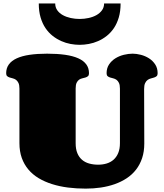

<svg xmlns="http://www.w3.org/2000/svg" viewBox="-20 -1092 959 1124"><path d="M824.7 -252Q824.7 -204.6 812 -166.5Q799.3 -128.4 776.4 -98.9Q753.4 -69.3 721.4 -48.3Q689.5 -27.3 651.4 -13.9Q613.3 -0.5 570.3 5.9Q527.3 12.2 481.9 12.2Q427.7 12.2 377.9 5.9Q328.1 -0.5 284.9 -14.2Q241.7 -27.8 206.5 -48.8Q171.4 -69.8 146.2 -99.6Q121.1 -129.4 107.4 -167.7Q93.8 -206.1 93.8 -253.9V-573.2Q93.8 -594.7 87.9 -606.7Q82 -618.7 73.5 -624.8Q64.9 -630.9 54.9 -633.3Q44.9 -635.7 36.4 -638.4Q27.8 -641.1 22 -646.2Q16.1 -651.4 16.1 -663.1Q16.1 -693.4 32 -715.1Q47.9 -736.8 78.4 -750.7Q108.9 -764.6 153.6 -771.2Q198.2 -777.8 255.9 -777.8Q315.4 -777.8 361.3 -771.2Q407.2 -764.6 438.2 -750.7Q469.2 -736.8 485.1 -715.1Q501 -693.4 501 -663.1Q501 -651.4 495.1 -646.2Q489.3 -641.1 480.7 -638.4Q472.2 -635.7 461.9 -633.5Q451.7 -631.3 443.1 -625.5Q434.6 -619.6 428.7 -607.7Q422.9 -595.7 422.9 -574.2V-253.9Q422.9 -219.7 432.6 -195.8Q442.4 -171.9 460 -156.7Q477.5 -141.6 501.7 -134.8Q525.9 -127.9 554.7 -127.9Q581.5 -127.9 604.7 -135Q627.9 -142.1 645 -157.2Q662.1 -172.4 672.1 -196.3Q682.1 -220.2 682.1 -253.9V-573.2Q682.1 -594.7 676.3 -606.7Q670.4 -618.7 661.9 -624.8Q653.3 -630.9 643.1 -633.3Q632.8 -635.7 624.3 -638.4Q615.7 -641.1 609.9 -646.2Q604 -651.4 604 -663.1Q604 -693.4 618.7 -715.1Q633.3 -736.8 655.8 -750.7Q678.2 -764.6 705.1 -771.2Q731.9 -777.8 756.8 -777.8Q778.8 -777.8 804.4 -771.2Q830.1 -764.6 852.1 -750.7Q874 -736.8 888.4 -715.1Q902.8 -693.4 902.8 -663.1Q902.8 -651.4 897 -646.2Q891.1 -641.1 882.3 -638.2Q873.5 -635.3 863.3 -632.8Q853 -630.4 844.2 -624Q835.4 -617.7 829.6 -605.5Q823.7 -593.3 823.7 -570.8ZM446.3 -829.6Q420.4 -829.6 392.8 -834.7Q365.2 -839.8 338.6 -851.6Q312 -863.3 288.1 -882.1Q264.2 -900.9 246.1 -927.7Q228 -954.6 217.5 -990.2Q207 -1025.9 207 -1071.8H303.2Q303.2 -1048.8 315.4 -1031.7Q327.6 -1014.6 347.9 -1003.4Q368.2 -992.2 393.8 -986.6Q419.4 -981 446.3 -981Q472.7 -981 498.5 -986.6Q524.4 -992.2 544.4 -1003.4Q564.5 -1014.6 576.9 -1031.7Q589.4 -1048.8 589.4 -1071.8H686Q686 -1025.9 675.5 -990.2Q665 -954.6 647 -927.7Q628.9 -900.9 605.2 -882.1Q581.5 -863.3 554.7 -851.6Q527.8 -839.8 500 -834.7Q472.2 -829.6 446.3 -829.6Z"/></svg>

Font: Corben
Style: Bold
Weight: 700
Designer: vernon adams
Foundry: vernon adams
Version: Version 1.101; ttfautohint (v1.6)